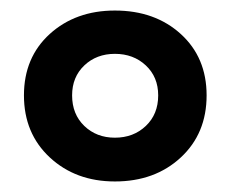

<svg xmlns="http://www.w3.org/2000/svg" viewBox="-20 -758 442 368"><path d="M200.2 -410.2Q125 -410.2 75.4 -456.3Q25.9 -502.4 25.9 -575.2Q25.9 -647.9 75.4 -692.9Q125 -737.8 200.2 -737.8Q276.9 -737.8 326.4 -692.9Q376 -647.9 376 -575.2Q376 -502 326.4 -456.1Q276.9 -410.2 200.2 -410.2ZM118.2 -575.2Q118.2 -539.1 141.6 -516.6Q165 -494.1 200.2 -494.1Q235.8 -494.1 259.5 -516.6Q283.2 -539.1 283.2 -575.2Q283.2 -610.4 259.5 -632.6Q235.8 -654.8 200.2 -654.8Q165 -654.8 141.6 -632.6Q118.2 -610.4 118.2 -575.2Z"/></svg>

Font: Lumene Sans Expanded
Style: Bold
Weight: 600
Width: 7
Designer: Deni Anggara
Version: Version 1.003;Glyphs 3.1.2 (3151)